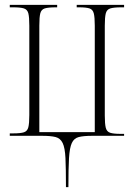

<svg xmlns="http://www.w3.org/2000/svg" viewBox="-20 -556 549 786"><path d="M250 210Q250 134 248 91.5Q246 49 236.5 29.5Q227 10 207.5 5Q188 0 153 0H20V-10H35Q64 -10 78 -14.5Q92 -19 96 -35Q100 -51 100 -85V-451Q100 -486 96 -501.5Q92 -517 78 -521.5Q64 -526 35 -526H20V-536H214V-526H209Q177 -526 163 -521.5Q149 -517 145 -501.5Q141 -486 141 -451V-15H368V-451Q368 -485 364 -501Q360 -517 346.5 -521.5Q333 -526 304 -526H294V-536H488V-526H477Q446 -526 431.5 -521.5Q417 -517 413 -501Q409 -485 409 -451V-83Q409 -49 413 -33Q417 -17 431 -12.5Q445 -8 473 -8H488V0H357Q322 0 302.5 5Q283 10 274 29.5Q265 49 262.5 91.5Q260 134 260 210Z"/></svg>

Font: Noto Serif Display ExtraCondensed ExtraLight
Style: Regular
Weight: 200
Width: 2
Designer: Monotype Design Team
Foundry: Monotype Imaging Inc.
Version: Version 2.009